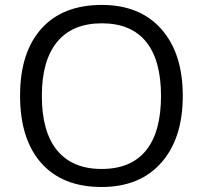

<svg xmlns="http://www.w3.org/2000/svg" viewBox="-20 -745 819 775"><path d="M717.8 -357.9Q717.8 -186.5 631.1 -88.4Q544.4 9.8 390.1 9.8Q232.4 9.8 146.7 -86.7Q61 -183.1 61 -358.9Q61 -533.2 147 -629.2Q232.9 -725.1 391.1 -725.1Q544.9 -725.1 631.3 -627.4Q717.8 -529.8 717.8 -357.9ZM148.9 -357.9Q148.9 -212.9 210.7 -137.9Q272.5 -63 390.1 -63Q508.8 -63 569.3 -137.7Q629.9 -212.4 629.9 -357.9Q629.9 -502 569.6 -576.4Q509.3 -650.9 391.1 -650.9Q272.5 -650.9 210.7 -575.9Q148.9 -501 148.9 -357.9Z"/></svg>

Font: Open Sans ACDW
Style: acdw
Weight: 400
Foundry: Ascender Corporation
Version: Version 1.10